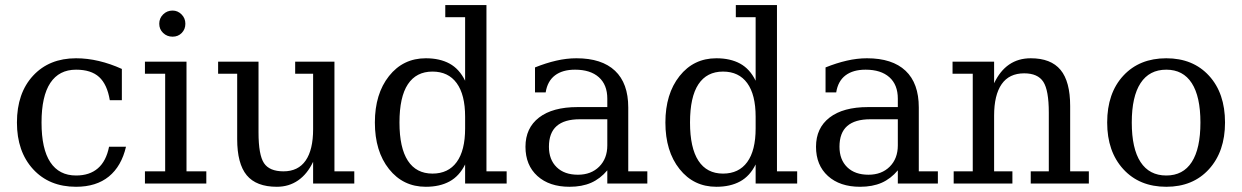

<svg xmlns="http://www.w3.org/2000/svg" viewBox="-20 -714 4832 747"><path d="M470.2 -143.1Q452.6 -67.4 403.6 -27.3Q354.5 12.7 275.9 12.7Q171.4 12.7 108.6 -55.9Q45.9 -124.5 45.9 -237.3Q45.9 -351.6 108.6 -419.4Q171.4 -487.3 275.9 -487.3Q319.8 -487.3 365 -476.6Q410.2 -465.8 454.1 -445.8V-324.2H407.2Q397 -385.7 365.7 -414.3Q334.5 -442.9 275.9 -442.9Q210 -442.9 175.8 -391.4Q141.6 -339.8 141.6 -237.3Q141.6 -134.3 175.8 -82.8Q210 -31.2 275.9 -31.2Q328.6 -31.2 360.8 -59.1Q393.1 -86.9 404.3 -143.1Z M599.6 -621.6Q599.6 -643.1 614.7 -658Q629.9 -672.9 651.4 -672.9Q671.4 -672.9 686.3 -658Q701.2 -643.1 701.2 -621.6Q701.2 -600.1 687 -585.7Q672.9 -571.3 651.4 -571.3Q629.9 -571.3 614.7 -585.7Q599.6 -600.1 599.6 -621.6ZM705.6 -47.4H782.7V0H543.9V-47.4H622.6V-427.2H543.9V-474.1H705.6Z M1128.4 -474.1H1281.2V-47.4H1358.4V0H1198.2V-84.5Q1175.8 -37.1 1139.9 -12.2Q1104 12.7 1057.1 12.7Q977.1 12.7 939.9 -32.2Q902.8 -77.1 902.8 -172.9V-427.2H828.6V-474.1H985.8V-198.7Q985.8 -111.3 1007.1 -79.3Q1028.3 -47.4 1083 -47.4Q1140.1 -47.4 1169.2 -89.4Q1198.2 -131.3 1198.2 -211.4V-427.2H1128.4Z M1872.6 -47.4H1951.2V0H1789.6V-74.2Q1767.1 -28.8 1729 -8.1Q1690.9 12.7 1636.7 12.7Q1548.3 12.7 1493.4 -56.4Q1438.5 -125.5 1438.5 -237.3Q1438.5 -348.6 1493.4 -418Q1548.3 -487.3 1636.7 -487.3Q1690.9 -487.3 1729 -466.6Q1767.1 -445.8 1789.6 -399.9V-647H1712.4V-694.3H1872.6ZM1789.6 -214.4V-259.8Q1789.6 -345.7 1756.8 -390.6Q1724.1 -435.5 1662.6 -435.5Q1599.6 -435.5 1566.9 -386.2Q1534.2 -336.9 1534.2 -237.3Q1534.2 -138.7 1566.9 -88.6Q1599.6 -38.6 1662.6 -38.6Q1724.1 -38.6 1756.8 -83.5Q1789.6 -128.4 1789.6 -214.4Z M2342.8 -148.4V-250H2235.8Q2175.8 -250 2145.8 -223.6Q2115.7 -197.3 2115.7 -143.1Q2115.7 -92.8 2145.8 -63.5Q2175.8 -34.2 2228.5 -34.2Q2279.8 -34.2 2311.3 -65.7Q2342.8 -97.2 2342.8 -148.4ZM2424.3 -295.9V-47.4H2498.5V0H2342.8V-51.3Q2315.4 -18.6 2279.8 -2.9Q2244.1 12.7 2195.8 12.7Q2117.2 12.7 2070.8 -29.3Q2024.4 -71.3 2024.4 -143.1Q2024.4 -215.8 2077.1 -256.6Q2129.9 -297.4 2227.1 -297.4H2342.8V-330.1Q2342.8 -384.3 2309.8 -413.6Q2276.9 -442.9 2217.3 -442.9Q2168.5 -442.9 2139.2 -420.7Q2109.9 -398.4 2103 -354.5H2061.5V-451.7Q2104 -468.8 2144 -478Q2184.1 -487.3 2222.7 -487.3Q2321.3 -487.3 2372.8 -438.7Q2424.3 -390.1 2424.3 -295.9Z M3002.9 -47.4H3081.5V0H2919.9V-74.2Q2897.5 -28.8 2859.4 -8.1Q2821.3 12.7 2767.1 12.7Q2678.7 12.7 2623.8 -56.4Q2568.8 -125.5 2568.8 -237.3Q2568.8 -348.6 2623.8 -418Q2678.7 -487.3 2767.1 -487.3Q2821.3 -487.3 2859.4 -466.6Q2897.5 -445.8 2919.9 -399.9V-647H2842.8V-694.3H3002.9ZM2919.9 -214.4V-259.8Q2919.9 -345.7 2887.2 -390.6Q2854.5 -435.5 2793 -435.5Q2730 -435.5 2697.3 -386.2Q2664.6 -336.9 2664.6 -237.3Q2664.6 -138.7 2697.3 -88.6Q2730 -38.6 2793 -38.6Q2854.5 -38.6 2887.2 -83.5Q2919.9 -128.4 2919.9 -214.4Z M3473.1 -148.4V-250H3366.2Q3306.2 -250 3276.1 -223.6Q3246.1 -197.3 3246.1 -143.1Q3246.1 -92.8 3276.1 -63.5Q3306.2 -34.2 3358.9 -34.2Q3410.2 -34.2 3441.7 -65.7Q3473.1 -97.2 3473.1 -148.4ZM3554.7 -295.9V-47.4H3628.9V0H3473.1V-51.3Q3445.8 -18.6 3410.2 -2.9Q3374.5 12.7 3326.2 12.7Q3247.6 12.7 3201.2 -29.3Q3154.8 -71.3 3154.8 -143.1Q3154.8 -215.8 3207.5 -256.6Q3260.3 -297.4 3357.4 -297.4H3473.1V-330.1Q3473.1 -384.3 3440.2 -413.6Q3407.2 -442.9 3347.7 -442.9Q3298.8 -442.9 3269.5 -420.7Q3240.2 -398.4 3233.4 -354.5H3191.9V-451.7Q3234.4 -468.8 3274.4 -478Q3314.5 -487.3 3353 -487.3Q3451.7 -487.3 3503.2 -438.7Q3554.7 -390.1 3554.7 -295.9Z M3690.4 0V-47.4H3764.6V-427.2H3686V-474.1H3847.7V-390.1Q3870.6 -438.5 3906.2 -462.9Q3941.9 -487.3 3990.2 -487.3Q4068.8 -487.3 4106.2 -442.1Q4143.6 -397 4143.6 -301.3V-47.4H4216.3V0H3990.2V-47.4H4060.5V-275.9Q4060.5 -362.8 4039.1 -395.8Q4017.6 -428.7 3964.8 -428.7Q3906.2 -428.7 3877 -386.5Q3847.7 -344.2 3847.7 -264.2V-47.4H3918.9V0Z M4517.6 -31.2Q4583 -31.2 4616.7 -83.5Q4650.4 -135.7 4650.4 -237.3Q4650.4 -338.4 4616.7 -390.6Q4583 -442.9 4517.6 -442.9Q4451.7 -442.9 4417.5 -390.6Q4383.3 -338.4 4383.3 -237.3Q4383.3 -135.7 4417.5 -83.5Q4451.7 -31.2 4517.6 -31.2ZM4517.6 12.7Q4413.1 12.7 4350.3 -55.9Q4287.6 -124.5 4287.6 -237.3Q4287.6 -351.6 4350.3 -419.4Q4413.1 -487.3 4517.6 -487.3Q4621.6 -487.3 4683.8 -419.4Q4746.1 -351.6 4746.1 -237.3Q4746.1 -124.5 4683.8 -55.9Q4621.6 12.7 4517.6 12.7Z"/></svg>

Font: KhunPaOh
Style: Regular
Weight: 400
Designer: Khon Soe Zaw Thu
Version: Version 1.00 July 11, 2016, initial release